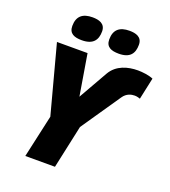

<svg xmlns="http://www.w3.org/2000/svg" viewBox="-163 -1045 1026 1162"><g transform="rotate(20 349.5 -464.0)"><path d="M455 -775C528 -775 552 -812 552 -867C552 -918 510 -928 470 -928C408 -928 372 -901 372 -837C372 -788 407 -775 455 -775ZM217 -775C290 -775 315 -812 315 -867C315 -918 272 -928 232 -928C170 -928 134 -901 134 -837C134 -788 169 -775 217 -775ZM136 0H327L387 -278L560 -531C582 -564 613 -570 634 -570C648 -570 664 -565 669 -563L699 -703C672 -715 629 -720 600 -720C536 -720 465 -701 428 -637L321 -449L277 -714H80L197 -275Z"/></g></svg>

Font: Noto Sans Black
Style: Italic
Weight: 900
Italic angle: -12°
Designer: Monotype Design Team
Foundry: Monotype Imaging Inc.
Version: Version 2.013